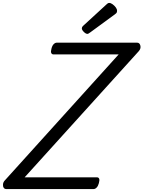

<svg xmlns="http://www.w3.org/2000/svg" viewBox="-77 -1289 978 1309"><path d="M-34 0Q-46 0 -52 -9.5Q-58 -19 -56.5 -33Q-55 -47 -45 -58L732 -918H288Q277 -918 272.5 -927.5Q268 -937 274 -958Q279 -978 289 -988Q299 -998 310 -998H858Q875 -998 880 -978Q885 -958 869 -940L91 -80H584Q595 -80 599 -70.5Q603 -61 597 -40Q592 -21 582 -10.5Q572 0 561 0ZM519 -1058Q508 -1058 494.5 -1071.5Q481 -1085 481 -1095Q481 -1099 482.5 -1103Q484 -1107 490 -1113L648 -1258Q653 -1263 657.5 -1266Q662 -1269 668 -1269Q678 -1269 690.5 -1260Q703 -1251 712 -1239Q721 -1227 721 -1216Q721 -1209 719 -1204Q717 -1199 706 -1191L538 -1068Q532 -1064 527.5 -1061Q523 -1058 519 -1058Z"/></svg>

Font: Playwrite US Trad
Style: Regular
Weight: 400
Designer: Veronika Burian, José Scaglione
Foundry: TypeTogether
Version: Version 1.002